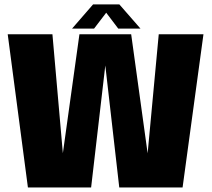

<svg xmlns="http://www.w3.org/2000/svg" viewBox="-20 -826 936 846"><path d="M103 0 14 -675H211L257 -151L330 -675H558L630.5 -150.5L679.5 -675H876.5L784.5 0H505.5L444 -537.5L381.5 0ZM297.5 -700 390 -806.5H506L599 -700H501L448 -770L394.5 -700Z"/></svg>

Font: Anybody ExtraBold
Style: Regular
Weight: 800
Designer: Tyler Finck
Foundry: Etcetera Type Company
Version: Version 1.010; ttfautohint (v1.8.3) -l 8 -r 50 -G 200 -x 14 